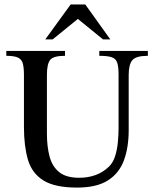

<svg xmlns="http://www.w3.org/2000/svg" viewBox="-20 -827 693 861"><path d="M643.1 -598.6V-576.7Q590.3 -576.7 573.7 -557.4Q557.1 -538.1 557.1 -490.7V-243.7Q557.1 -165.5 535.6 -107.7Q514.2 -49.8 463.6 -17.8Q413.1 14.2 325.7 14.2Q225.6 14.2 174.3 -18.1Q123 -50.3 105.2 -111.1Q87.4 -171.9 87.4 -257.8V-490.7Q87.4 -522.9 82.5 -541.7Q77.6 -560.5 60.8 -568.6Q43.9 -576.7 8.3 -576.7V-598.6H271.5V-576.7Q218.8 -576.7 204.6 -557.9Q190.4 -539.1 190.4 -490.7V-228.5Q190.4 -169.4 202.4 -124.8Q214.4 -80.1 245.6 -54.9Q276.9 -29.8 335.4 -29.8Q374.5 -29.8 408.4 -42Q442.4 -54.2 468.8 -80.1Q487.3 -98.1 496.3 -127Q505.4 -155.8 508.5 -189Q511.7 -222.2 511.7 -252.4V-492.7Q511.7 -527.8 505.6 -545.9Q499.5 -564 481 -570.3Q462.4 -576.7 425.3 -576.7V-598.6ZM474.6 -650.4H441.9L329.1 -742.2L216.3 -650.4H183.1L296.9 -807.1H362.3Z"/></svg>

Font: Scheherazade New Medium
Style: Regular
Weight: 500
Designer: SIL International
Foundry: SIL International
Version: Version 4.000